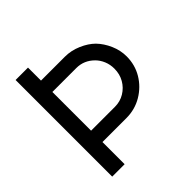

<svg xmlns="http://www.w3.org/2000/svg" viewBox="-177 -787 919 919"><g transform="rotate(-45 283.0 -327.0)"><path d="M65 0V-654H149V-566H311Q353 -566 393.5 -548.5Q434 -531 460 -505Q487 -477 504 -438Q521 -399 521 -358Q521 -301 493 -254Q465 -207 417 -178.5Q369 -150 311 -150H149V0ZM149 -227H311Q346 -227 375 -244.5Q404 -262 421 -291.5Q438 -321 438 -358Q438 -386 428 -410Q418 -434 401 -451Q363 -489 311 -489H149Z"/></g></svg>

Font: Lil Grotesk Medium
Style: Regular
Weight: 500
Designer: Bastien Sozeau
Foundry: NBR — Bastien Sozeau
Version: Version 3.003; ttfautohint (v1.8.4.7-5d5b);gftools[0.9.33]